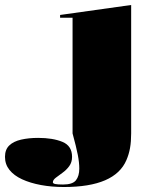

<svg xmlns="http://www.w3.org/2000/svg" viewBox="-226 -535 601 770"><path d="M30 215Q-19 215 -62 207Q-105 199 -137.5 184Q-170 169 -188 146.5Q-206 124 -206 94Q-206 65 -189 48.5Q-172 32 -141.5 25Q-111 18 -73 18Q-14 18 24.5 34Q63 50 63 94Q63 116 51.5 131.5Q40 147 24.5 158Q9 169 -2.5 178Q-14 187 -14 196Q-14 201 -4.5 203Q5 205 27 205Q65 205 78.5 188Q92 171 92 141Q92 117 86 86Q80 55 65 0V-464H15V-475L300 -515V0Q300 33 295.5 58.5Q291 84 281 107Q258 161 195.5 188Q133 215 30 215Z"/></svg>

Font: Kalnia
Style: Bold
Weight: 700
Designer: Frida Medrano
Foundry: Frida Medrano
Version: Version 1.105